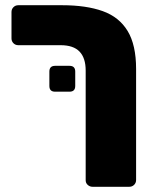

<svg xmlns="http://www.w3.org/2000/svg" viewBox="-20 -591 589 735"><path d="M308 -321Q308 -369 284.5 -393.5Q261 -418 212 -418H50Q39 -418 31.5 -425.5Q24 -433 24 -444V-545Q24 -556 31.5 -563.5Q39 -571 50 -571H218Q310 -571 373 -548.5Q436 -526 468.5 -472.5Q501 -419 501 -327V98Q501 109 493.5 116.5Q486 124 475 124H334Q324 124 316 117Q308 110 308 99ZM191 -240Q169 -240 169 -262V-317Q169 -339 191 -339H246Q268 -339 268 -317V-262Q268 -240 246 -240Z"/></svg>

Font: Rubik ExtraBold
Style: Regular
Weight: 800
Designer: Hubert and Fischer
Foundry: Hubert and Fischer
Version: Version 2.300;gftools[0.9.30]